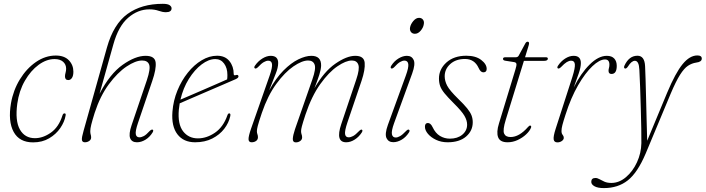

<svg xmlns="http://www.w3.org/2000/svg" viewBox="-20 -738 3697 1006"><path d="M266 -428.5Q223.5 -428.5 182.2 -398.2Q141 -368 110.5 -315.2Q80 -262.5 70.5 -194.5Q58.5 -105 84.2 -59.5Q110 -14 163 -14Q205.5 -14 246.8 -43.2Q288 -72.5 307 -132.5Q310.5 -144 318 -144Q326.5 -144 323.5 -131.5Q318 -99.5 296 -67.2Q274 -35 237.8 -13.5Q201.5 8 153.5 8Q81.5 8 51.5 -47Q21.5 -102 37.5 -197Q49.5 -265.5 84.2 -322.2Q119 -379 168.2 -413Q217.5 -447 272.5 -447Q317 -447 340.8 -422.2Q364.5 -397.5 364.5 -362.5Q364.5 -341 357 -329.8Q349.5 -318.5 338 -318.5Q320.5 -318.5 320.5 -338Q320.5 -346.5 323.5 -357Q326.5 -367.5 326.5 -378Q326.5 -400.5 310.5 -414.5Q294.5 -428.5 266 -428.5Z M476 -146.5Q463.5 -106.5 458.2 -85Q453 -63.5 453 -51Q453 -39.5 455.2 -33Q457.5 -26.5 457.5 -17.5Q457.5 -6.5 447.5 0.5Q437.5 7.5 425 7.5Q411 7.5 409.2 -4.8Q407.5 -17 418 -53L540.5 -489.5Q575 -612 648.2 -665Q721.5 -718 833 -718Q858.5 -718 868.8 -710.8Q879 -703.5 879 -694.5Q879 -674 849 -674Q832 -674 811 -681.5Q790 -689 762.5 -689Q702.5 -689 651.5 -645Q600.5 -601 574 -505.5L501.5 -246.5Q556 -351.5 622.8 -398.5Q689.5 -445.5 743 -445.5Q791.5 -445.5 795.5 -411Q799.5 -376.5 777.5 -313L702.5 -92.5Q688.5 -51 691.5 -34.8Q694.5 -18.5 710.5 -18.5Q721 -18.5 733.8 -25.2Q746.5 -32 763.5 -51Q774.5 -61.5 780 -58.5Q786 -55 779.5 -44Q764.5 -19.5 742.2 -6Q720 7.5 697.5 7.5Q670.5 7.5 662 -13.8Q653.5 -35 669.5 -82L749.5 -318Q769.5 -378 761.5 -399.5Q753.5 -421 724.5 -421Q690.5 -421 643.2 -389.5Q596 -358 550.5 -296.8Q505 -235.5 476 -146.5Z M1186.5 -129.5Q1179 -94.5 1155 -63.2Q1131 -32 1092.2 -12.2Q1053.5 7.5 1002.5 7.5Q941.5 7.5 909.5 -34.5Q877.5 -76.5 883.5 -153Q888 -211 909.5 -263.5Q931 -316 964 -357.2Q997 -398.5 1036.8 -422.2Q1076.5 -446 1117.5 -446Q1159.5 -446 1182 -418Q1204.5 -390 1204.5 -350.5Q1204.5 -340.5 1216 -344.5Q1228 -348.5 1229.5 -338.5Q1230.5 -330.5 1215.5 -323.5Q1191.5 -313 1150.2 -295.2Q1109 -277.5 1063.2 -257.8Q1017.5 -238 979 -221.5Q940.5 -205 921.5 -196.5Q918.5 -180 917 -163Q910.5 -87.5 939.2 -50.2Q968 -13 1017 -13Q1063 -13 1106.5 -42.8Q1150 -72.5 1171.5 -134Q1175 -144 1181 -144Q1189.5 -144 1186.5 -129.5ZM1108 -428.5Q1073.5 -428.5 1036.5 -400.5Q999.5 -372.5 969.5 -324.5Q939.5 -276.5 925.5 -216Q944 -224 975 -237.2Q1006 -250.5 1041.8 -266Q1077.5 -281.5 1111.2 -296.2Q1145 -311 1170 -322Q1171.5 -330 1171.5 -345Q1171.5 -381.5 1154.2 -405Q1137 -428.5 1108 -428.5Z M1525.5 -60.5 1616.5 -321.5Q1636.5 -378 1628.5 -399.5Q1620.5 -421 1594.5 -421Q1562.5 -421 1517.5 -390.2Q1472.5 -359.5 1427.8 -298.5Q1383 -237.5 1352 -146.5Q1335 -96 1330.5 -78Q1326 -60 1326 -50.5Q1326 -41.5 1328.8 -34.5Q1331.5 -27.5 1331.5 -19Q1331.5 -6.5 1321.8 0.5Q1312 7.5 1298.5 7.5Q1282.5 7.5 1282.2 -8.8Q1282 -25 1295.5 -64L1393 -342.5Q1408 -385.5 1405.2 -402.8Q1402.5 -420 1385.5 -420Q1375 -420 1362 -412.5Q1349 -405 1332 -386.5Q1321.5 -376.5 1316 -379.5Q1309 -383.5 1315.5 -393.5Q1332 -417.5 1354.8 -431.5Q1377.5 -445.5 1398.5 -445.5Q1437.5 -445.5 1437.5 -408Q1437.5 -383.5 1424.5 -351.5Q1411.5 -319.5 1390 -264Q1425.5 -328.5 1465.2 -368.5Q1505 -408.5 1543.2 -427Q1581.5 -445.5 1611.5 -445.5Q1664 -445.5 1662.5 -393Q1661.5 -373 1653 -346.2Q1644.5 -319.5 1627.5 -275.5Q1677.5 -363 1737 -404.2Q1796.5 -445.5 1841.5 -445.5Q1887.5 -445.5 1890.8 -409.2Q1894 -373 1874.5 -315L1800.5 -97Q1785.5 -52.5 1788 -35.5Q1790.5 -18.5 1807 -18.5Q1817.5 -18.5 1830.2 -25.2Q1843 -32 1861 -51Q1871 -61 1876 -58.5Q1882 -55 1876 -44.5Q1861 -21 1838.8 -6.8Q1816.5 7.5 1794 7.5Q1736 7.5 1768 -87.5L1846.5 -321Q1865.5 -377 1857.5 -399Q1849.5 -421 1823.5 -421Q1792.5 -421 1747.8 -390.5Q1703 -360 1658 -297.2Q1613 -234.5 1580.5 -137.5Q1566 -93 1561.8 -76.5Q1557.5 -60 1557.5 -51Q1557.5 -41 1560.2 -34Q1563 -27 1563 -18Q1563 -6.5 1553 0.8Q1543 8 1530 8Q1513.5 8 1514.2 -10.5Q1515 -29 1525.5 -60.5Z M2154 -561Q2140.5 -561 2133.2 -570.5Q2126 -580 2128.5 -594Q2131.5 -611 2145.5 -627.8Q2159.5 -644.5 2175.5 -644.5Q2189 -644.5 2196.2 -635Q2203.5 -625.5 2200.5 -611Q2198 -593.5 2184.2 -577.2Q2170.5 -561 2154 -561ZM2045 -93Q2030 -51.5 2033.5 -34.5Q2037 -17.5 2053.5 -17.5Q2063.5 -17.5 2076.2 -24.8Q2089 -32 2106.5 -50.5Q2117 -61.5 2122.5 -58.5Q2129.5 -54.5 2122.5 -43.5Q2107 -19.5 2084.8 -6.2Q2062.5 7 2040.5 7Q2015.5 7 2005.2 -14.2Q1995 -35.5 2012.5 -84L2106 -341Q2122 -384.5 2119.2 -402.5Q2116.5 -420.5 2099 -420.5Q2088.5 -420.5 2075.8 -413Q2063 -405.5 2046.5 -387Q2036 -376.5 2030 -379.5Q2023.5 -383.5 2030.5 -394.5Q2046 -418.5 2068.5 -432Q2091 -445.5 2112 -445.5Q2137.5 -445.5 2147.5 -423.8Q2157.5 -402 2139.5 -352.5Z M2337 -11.5Q2377.5 -11.5 2402.5 -32.5Q2427.5 -53.5 2427.5 -85Q2427.5 -107 2413.5 -131.2Q2399.5 -155.5 2356.5 -198Q2326 -228.5 2309.2 -249Q2292.5 -269.5 2286.2 -287.2Q2280 -305 2280 -326.5Q2280 -375.5 2319.2 -410.8Q2358.5 -446 2423.5 -446Q2472.5 -446 2501.2 -424Q2530 -402 2530 -377Q2530 -359 2512.5 -359Q2498 -359 2488 -381.5Q2466.5 -429 2416.5 -429Q2368.5 -429 2339.2 -402.5Q2310 -376 2310 -338.5Q2310 -314 2323 -289Q2336 -264 2380 -221Q2411.5 -190.5 2428 -170Q2444.5 -149.5 2450.8 -132.8Q2457 -116 2457 -97.5Q2457 -52.5 2422 -22.5Q2387 7.5 2325.5 7.5Q2292 7.5 2265 -5.2Q2238 -18 2222.2 -36.8Q2206.5 -55.5 2206.5 -74Q2206.5 -93.5 2222 -93.5Q2228 -93.5 2234.2 -89Q2240.5 -84.5 2246.5 -72Q2261.5 -40 2285.2 -25.8Q2309 -11.5 2337 -11.5Z M2674.5 -412.5 2626.5 -420Q2615.5 -422 2615.5 -429.5Q2615.5 -438 2627.5 -438H2682Q2693 -438 2697.5 -446L2732.5 -510.5Q2737.5 -519.5 2744.5 -519.5Q2752 -519.5 2752 -510.5Q2752 -505 2747 -490L2731 -438H2840.5Q2850.5 -438 2850.5 -430.5Q2850.5 -419 2829 -419H2725L2630 -110.5Q2613.5 -57 2621.2 -38.5Q2629 -20 2655 -20Q2700.5 -20 2746.5 -72.5Q2753.5 -81 2759 -80Q2765 -78.5 2762.5 -69.5Q2755.5 -51.5 2736.5 -33.8Q2717.5 -16 2692 -4.2Q2666.5 7.5 2639.5 7.5Q2600 7.5 2590 -18.8Q2580 -45 2594.5 -91.5L2680.5 -373.5Q2687 -394.5 2686 -402.5Q2685 -410.5 2674.5 -412.5Z M2903.5 -379.5Q2897 -383 2903.5 -393.5Q2919 -417 2941.2 -431.2Q2963.5 -445.5 2985.5 -445.5Q3023.5 -445.5 3023.5 -407.5Q3023.5 -386 3012.5 -353.8Q3001.5 -321.5 2986 -279.5Q3023 -353.5 3069.2 -399.5Q3115.5 -445.5 3159.5 -445.5Q3185.5 -445.5 3198.5 -431.2Q3211.5 -417 3211.5 -393Q3211.5 -350.5 3184 -350.5Q3168.5 -350.5 3168.5 -367Q3168.5 -375 3170.8 -382.2Q3173 -389.5 3173 -399.5Q3173 -426.5 3150 -426.5Q3121.5 -426.5 3084 -391.2Q3046.5 -356 3009 -291.2Q2971.5 -226.5 2943 -137Q2931.5 -101.5 2926.8 -83.2Q2922 -65 2922 -51.5Q2922 -38.5 2928 -31.5Q2934 -24.5 2934 -16Q2934 -6.5 2923.8 0.8Q2913.5 8 2900.5 8Q2883.5 8 2881 -7.5Q2878.5 -23 2891.5 -63.5L2979.5 -336.5Q2994 -383 2992 -401.5Q2990 -420 2972.5 -420Q2962 -420 2949.8 -412.8Q2937.5 -405.5 2919.5 -386.5Q2909 -376.5 2903.5 -379.5Z M3475.5 -252Q3519.5 -357 3556.8 -402.2Q3594 -447.5 3634 -447.5Q3657 -447.5 3657 -431Q3657 -413.5 3627.5 -410Q3604.5 -406.5 3584.5 -393.2Q3564.5 -380 3543 -346Q3521.5 -312 3494 -247L3363.5 65.5Q3320.5 167 3269.2 207.2Q3218 247.5 3144 247.5Q3112 247.5 3095 238Q3078 228.5 3078 215Q3078 194.5 3100 194.5Q3110 194.5 3121.2 201Q3132.5 207.5 3147.2 214Q3162 220.5 3183.5 220.5Q3224 220.5 3259.8 190.2Q3295.5 160 3317.5 112.2Q3339.5 64.5 3340.5 12Q3341 -15.5 3340 -64.2Q3339 -113 3337.5 -170.2Q3336 -227.5 3334 -281.2Q3332 -335 3330 -372Q3328 -419.5 3306.5 -419.5Q3289 -419.5 3270.5 -390Q3262 -377 3254.5 -379Q3246.5 -382 3252 -394.5Q3276 -446 3320 -446Q3357.5 -446 3360 -391Q3361 -368.5 3362.5 -324.2Q3364 -280 3365.2 -224Q3366.5 -168 3368 -109.5Q3369.5 -51 3371 -0.5Z"/></svg>

Font: Fraunces 72pt S050 Thin
Style: Italic
Weight: 100
Italic angle: -16°
Version: Version 1.000; ttfautohint (v1.8.3)